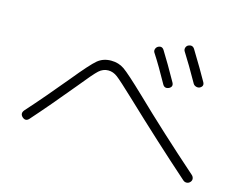

<svg xmlns="http://www.w3.org/2000/svg" viewBox="-92 -893 1184 939"><g transform="rotate(15 500.0 -423.5)"><path d="M611.3 -702.1Q630.9 -712.9 642.6 -694.3Q678.7 -636.7 725.6 -552.7Q736.3 -533.2 716.8 -522.5Q695.3 -512.7 684.6 -532.2Q640.6 -612.3 602.5 -670.9Q597.7 -678.7 600.6 -688Q603.5 -697.3 611.3 -702.1ZM752 -746.1Q773.4 -756.8 785.2 -738.3Q840.8 -647.5 871.1 -592.8Q880.9 -574.2 861.3 -563.5Q852.5 -559.6 842.8 -562.5Q833 -565.4 828.1 -573.2Q780.3 -658.2 744.1 -714.8Q739.3 -722.7 741.7 -731.9Q744.1 -741.2 752 -746.1ZM95.7 -199.2Q80.1 -182.6 62.5 -198.2Q45.9 -213.9 60.5 -232.4Q144.5 -326.2 239.3 -441.4Q312.5 -531.2 340.8 -554.7Q369.1 -578.1 409.2 -578.1Q447.3 -578.1 476.1 -558.1Q504.9 -538.1 593.8 -453.1Q743.2 -308.6 933.6 -140.6Q941.4 -133.8 942.9 -124Q944.3 -114.3 937 -106Q929.7 -97.7 919.4 -97.2Q909.2 -96.7 901.4 -103.5Q732.4 -252.9 548.8 -426.8Q476.6 -495.1 454.6 -511.7Q432.6 -528.3 408.2 -528.3Q381.8 -528.3 360.8 -509.3Q339.8 -490.2 279.3 -415Q175.8 -289.1 95.7 -199.2Z"/></g></svg>

Font: Rounded-L Mgen+ 1m light
Style: Regular
Weight: 200
Designer: [Source Han Sans]
Ryoko NISHIZUKA  (kana & ideographs); Paul D. Hunt (Latin, Greek & Cyrillic); Wenlong ZHANG  (bopomofo
Version: Version 1.059.20150602